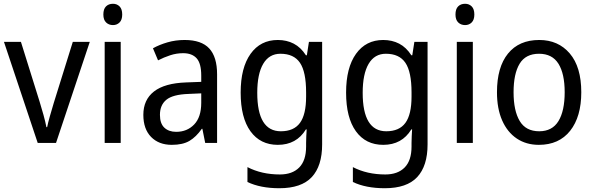

<svg xmlns="http://www.w3.org/2000/svg" viewBox="-20 -758 3151 1018"><path d="M180 0 1 -536H91L190 -219Q200 -187 210.5 -149Q221 -111 226 -84H230Q234 -105 244.5 -142Q255 -179 265 -212L366 -536H456L277 0Z M579 -738Q600 -738 614 -724Q628 -710 628 -681Q628 -653 614 -639Q600 -625 579 -625Q557 -625 542.5 -639Q528 -653 528 -681Q528 -710 542 -724Q556 -738 579 -738ZM620 -536V0H535V-536Z M959 -546Q1048 -546 1089.5 -501Q1131 -456 1131 -364V0H1068L1053 -75H1050Q1020 -32 984.5 -11Q949 10 891 10Q822 10 781 -32Q740 -74 740 -149Q740 -229 796.5 -273Q853 -317 967 -321L1047 -324V-357Q1047 -422 1022.5 -449Q998 -476 951 -476Q916 -476 882.5 -465Q849 -454 818 -438L791 -502Q825 -521 868 -533.5Q911 -546 959 -546ZM979 -260Q896 -257 862 -229Q828 -201 828 -149Q828 -103 851.5 -81Q875 -59 914 -59Q972 -59 1009.5 -98Q1047 -137 1047 -213V-263Z M1453 -546Q1500 -546 1537.5 -526.5Q1575 -507 1602 -465H1607L1618 -536H1688V8Q1688 122 1633 181Q1578 240 1461 240Q1361 240 1292 207V128Q1367 167 1464 167Q1530 167 1566.5 130Q1603 93 1603 19V0Q1603 -14 1604 -36Q1605 -58 1606 -72H1602Q1552 10 1453 10Q1360 10 1308 -62Q1256 -134 1256 -267Q1256 -399 1308.5 -472.5Q1361 -546 1453 -546ZM1467 -473Q1407 -473 1375.5 -419.5Q1344 -366 1344 -266Q1344 -62 1469 -62Q1538 -62 1570.5 -106.5Q1603 -151 1603 -246V-268Q1603 -377 1570.5 -425Q1538 -473 1467 -473Z M2012 -546Q2059 -546 2096.5 -526.5Q2134 -507 2161 -465H2166L2177 -536H2247V8Q2247 122 2192 181Q2137 240 2020 240Q1920 240 1851 207V128Q1926 167 2023 167Q2089 167 2125.5 130Q2162 93 2162 19V0Q2162 -14 2163 -36Q2164 -58 2165 -72H2161Q2111 10 2012 10Q1919 10 1867 -62Q1815 -134 1815 -267Q1815 -399 1867.5 -472.5Q1920 -546 2012 -546ZM2026 -473Q1966 -473 1934.5 -419.5Q1903 -366 1903 -266Q1903 -62 2028 -62Q2097 -62 2129.5 -106.5Q2162 -151 2162 -246V-268Q2162 -377 2129.5 -425Q2097 -473 2026 -473Z M2446 -738Q2467 -738 2481 -724Q2495 -710 2495 -681Q2495 -653 2481 -639Q2467 -625 2446 -625Q2424 -625 2409.5 -639Q2395 -653 2395 -681Q2395 -710 2409 -724Q2423 -738 2446 -738ZM2487 -536V0H2402V-536Z M3062 -269Q3062 -139 3003 -64.5Q2944 10 2837 10Q2770 10 2720 -23.5Q2670 -57 2642.5 -119.5Q2615 -182 2615 -269Q2615 -402 2673.5 -474Q2732 -546 2839 -546Q2940 -546 3001 -474.5Q3062 -403 3062 -269ZM2703 -269Q2703 -171 2735.5 -116.5Q2768 -62 2839 -62Q2908 -62 2941 -116Q2974 -170 2974 -269Q2974 -367 2941 -420Q2908 -473 2838 -473Q2767 -473 2735 -420Q2703 -367 2703 -269Z"/></svg>

Font: Noto Sans Khmer SemiCondensed
Style: Regular
Weight: 400
Width: 4
Designer: Danh Hong and the Monotype Design Team
Foundry: Monotype Imaging Inc.
Version: Version 2.004; ttfautohint (v1.8.4.7-5d5b)